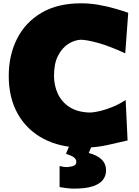

<svg xmlns="http://www.w3.org/2000/svg" viewBox="-20 -873 838 1158"><path d="M482.9 17.6Q344.7 17.6 243.7 -35.4Q142.6 -88.4 87.6 -185.5Q32.7 -282.7 32.7 -415Q32.7 -540 82.8 -639.2Q132.8 -738.3 230 -795.7Q327.1 -853 468.8 -853Q522.9 -853 575 -843.8Q627 -834.5 672.9 -821.3Q718.8 -808.1 753.4 -795.9L735.4 -551.3Q639.2 -595.7 570.1 -614.5Q501 -633.3 466.3 -633.3Q427.7 -631.3 390.9 -607.4Q354 -583.5 329.8 -536.4Q305.7 -489.3 305.7 -416Q305.7 -357.4 328.9 -307.6Q352.1 -257.8 399.2 -227.3Q446.3 -196.8 518.6 -194.3Q545.4 -194.3 582.5 -203.1Q619.6 -211.9 660.4 -228.8Q701.2 -245.6 737.8 -270L749.5 -25.9Q696.8 -13.2 626.2 2.2Q555.7 17.6 482.9 17.6ZM426.3 264.6Q404.8 264.6 378.7 261.2Q352.5 257.8 339.4 255.4V128.4Q346.2 130.4 359.6 132.6Q373 134.8 386.7 134.8Q412.6 132.3 426.5 126Q440.4 119.6 440.4 103.5Q440.4 87.9 426.8 76.9Q413.1 65.9 377.9 54.2L417.5 -39.6H536.6V0L515.1 49.8Q564.5 62 592 88.1Q619.6 114.3 619.6 155.3Q619.6 186 601.6 210.7Q583.5 235.4 541.3 250Q499 264.6 426.3 264.6Z"/></svg>

Font: Pinar DS1 Black
Style: Regular
Weight: 900
Designer: Amin Abedi
Version: Version 3.000